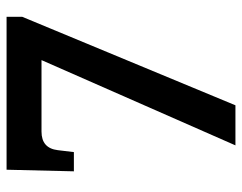

<svg xmlns="http://www.w3.org/2000/svg" viewBox="-98 -656 754 599"><g transform="rotate(-90 279.5 -357.0)"><path d="M125 0 391 -605H168Q116 -605 110 -554L104 -504H44L49 -714H526V-665L250 0Z"/></g></svg>

Font: Noto Serif Vithkuqi
Style: Regular
Weight: 400
Version: Version 1.005